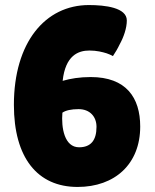

<svg xmlns="http://www.w3.org/2000/svg" viewBox="-20 -730 615 760"><path d="M334 -530C363 -530 386 -524 402 -519C411 -516 420 -512 427 -508C437 -523 446 -538 454 -555C469 -582 482 -618 482 -649C482 -700 396 -710 332 -710C159 -710 35 -562 35 -315C35 -106 128 10 287 10C435 10 535 -81 535 -229C535 -344 479 -425 339 -425C295 -425 259 -419 228 -410C239 -511 290 -530 334 -530ZM362 -228C362 -174 339 -147 293 -147C235 -147 222 -224 227 -284C240 -293 262 -298 291 -298C336 -298 362 -268 362 -228Z"/></svg>

Font: Lilita 2
Style: Regular
Weight: 400
Designer: Juan Montoreano
Foundry: Juan Montoreano
Version: Version 2.001